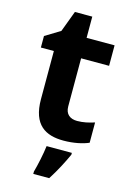

<svg xmlns="http://www.w3.org/2000/svg" viewBox="-131 -728 697 1014"><g transform="rotate(15 217.0 -220.5)"><path d="M308 -109C269 -109 243 -129 243 -171V-434H396V-546H243V-662H148L105 -547L23 -497V-434H94V-171C94 -30 167 10 265 10C321 10 370 -1 402 -15V-126C371 -116 341 -109 308 -109ZM325 71V61H187C182 104 168 169 157 208V221H244C278 168 305 115 325 71Z"/></g></svg>

Font: Noto Sans Gunjala Gondi
Style: Bold
Weight: 700
Designer: Ek Type
Foundry: Ek Type
Version: Version 1.004